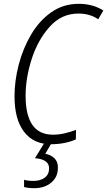

<svg xmlns="http://www.w3.org/2000/svg" viewBox="-20 -745 561 1005"><path d="M247 10Q318 10 377 -15L378 -65Q348 -54 318 -47Q288 -40 257 -40Q114 -40 114 -244Q114 -337 146 -436.5Q178 -536 240 -605Q302 -674 390 -674Q452 -674 494 -644L521 -690Q466 -725 392 -725Q311 -725 248 -680.5Q185 -636 142.5 -563.5Q100 -491 78 -406.5Q56 -322 56 -241Q56 -120 106 -55Q156 10 247 10ZM160 240Q213 240 248 211Q283 182 283 134Q284 102 265 83.5Q246 65 217 60L252 0H214L163 83Q237 89 237 136Q237 168 214 185Q191 202 156 202Q124 202 106 196V234Q127 240 160 240Z"/></svg>

Font: Noto Sans Display SemiCondensed Light
Style: Italic
Weight: 300
Width: 4
Italic angle: -12°
Designer: Monotype Design Team
Foundry: Monotype Imaging Inc.
Version: Version 1.900